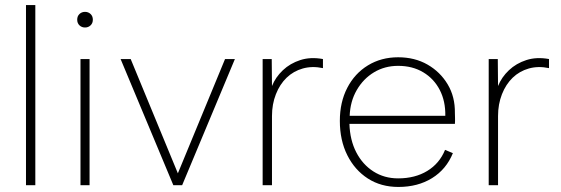

<svg xmlns="http://www.w3.org/2000/svg" viewBox="-20 -734 2223 761"><path d="M83 -714H120V0H83Z M299 -500H335V0H299ZM317 -625Q304 -625 295 -633.5Q286 -642 286 -656Q286 -670 295 -678.5Q304 -687 317 -687Q330 -687 339 -678.5Q348 -670 348 -656Q348 -642 339 -633.5Q330 -625 317 -625Z M498 -500 685 -47 872 -500H911L702 0H667L458 -500Z M1021 -500H1057L1058 -393Q1072 -428 1101 -455.5Q1130 -483 1170.5 -496Q1211 -509 1260 -500V-464Q1217 -473 1180 -462.5Q1143 -452 1116 -426Q1089 -400 1073.5 -360.5Q1058 -321 1058 -274V0H1021Z M1559 7Q1490 7 1438 -26.5Q1386 -60 1356.5 -119Q1327 -178 1327 -255Q1327 -329 1356.5 -386Q1386 -443 1438.5 -475Q1491 -507 1558 -507Q1624 -507 1674.5 -478Q1725 -449 1754.5 -399.5Q1784 -350 1783 -286Q1783 -278 1783.5 -266.5Q1784 -255 1783 -243H1365Q1367 -179 1392 -130.5Q1417 -82 1460 -54.5Q1503 -27 1558 -27Q1625 -27 1673.5 -56.5Q1722 -86 1744 -140L1775 -127Q1749 -63 1692.5 -28Q1636 7 1559 7ZM1745 -275Q1746 -333 1723 -377.5Q1700 -422 1657.5 -447.5Q1615 -473 1558 -473Q1505 -473 1462.5 -447.5Q1420 -422 1394 -377Q1368 -332 1366 -275Z M1917 -500H1953L1954 -393Q1968 -428 1997 -455.5Q2026 -483 2066.5 -496Q2107 -509 2156 -500V-464Q2113 -473 2076 -462.5Q2039 -452 2012 -426Q1985 -400 1969.5 -360.5Q1954 -321 1954 -274V0H1917Z"/></svg>

Font: Albert Sans ExtraLight
Style: Regular
Weight: 250
Designer: Andreas Rasmussen
Foundry: a.Foundry
Version: Version 1.025